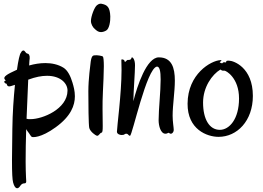

<svg xmlns="http://www.w3.org/2000/svg" viewBox="-20 -726 1427 1041"><path d="M141 -410C142 -427 136 -435 127 -436C118 -438 115 -454 106 -452C96 -450 99 -447 93 -440C87 -433 79 -399 72 -348C45 -336 24 -325 16 -319C-13 -299 18 -290 9 -288C-1 -287 3 -275 12 -273C21 -272 13 -263 26 -258C29 -256 45 -260 61 -266C54 -196 48 -113 47 -28L45 141C45 215 47 247 51 263C61 301 76 299 86 287C95 274 100 268 113 268C127 268 121 251 121 234C120 211 119 182 119 150C119 98 120 36 122 -26C125 -20 128 -16 131 -12C141 0 146 12 152 16C156 19 201 23 282 -36C365 -96 386 -155 386 -204C386 -233 379 -258 373 -278C363 -312 347 -345 324 -359C295 -377 260 -384 226 -384C196 -384 166 -379 138 -371C139 -391 140 -406 141 -410ZM235 -315C309 -315 347 -273 346 -234C345 -135 211 -80 146 -80C137 -80 130 -80 124 -82L133 -294C173 -309 206 -315 235 -315Z M578 -637C576 -687 562 -699 533 -705C527 -707 517 -707 506 -698C492 -688 473 -637 473 -612C473 -596 483 -577 496 -567C505 -559 514 -552 527 -552C535 -552 544 -554 555 -560C573 -569 579 -612 578 -637ZM538 -419C535 -423 508 -428 492 -426C485 -425 477 -425 472 -393C470 -375 459 -297 459 -231C459 -166 460 -48 464 -32C470 -11 498 8 505 10C517 12 519 -4 531 -7C536 -8 537 -20 537 -43C537 -64 536 -96 536 -134C536 -162 536 -193 538 -229C540 -274 543 -328 543 -367C543 -396 541 -416 538 -419Z M922 -21C922 -35 916 -65 916 -99C916 -156 928 -229 928 -289C928 -359 911 -415 841 -415C775 -415 724 -260 703 -177C704 -237 712 -331 712 -372C712 -404 700 -415 696 -415C690 -415 696 -401 677 -401H672C668 -401 661 -390 657 -390C656 -390 657 -404 641 -404C639 -404 638 -403 638 -401C638 -385 639 -367 639 -346C639 -220 614 -36 614 -12C614 0 628 6 640 6C659 6 653 -1 664 -1C677 -1 675 10 685 10C697 10 775 -357 831 -365C846 -365 851 -339 851 -295C851 -229 840 -133 840 -74C840 -44 851 -1 877 -1C887 -1 890 -6 894 -6C897 -6 900 -1 906 -1C916 -1 922 -13 922 -21Z M1351 -206C1351 -361 1246 -397 1222 -397C1209 -397 1207 -397 1206 -390C1205 -383 1197 -393 1188 -386L1184 -382C1181 -384 1178 -385 1174 -386C1163 -388 1193 -401 1175 -400C1123 -397 998 -325 997 -164C996 -24 1103 16 1165 16C1265 16 1351 -70 1351 -206ZM1175 -349C1186 -341 1188 -343 1197 -343C1205 -343 1276 -305 1276 -192C1276 -80 1223 -22 1172 -22C1115 -22 1081 -80 1081 -170C1081 -254 1130 -322 1175 -349Z"/></svg>

Font: Oregano
Style: Regular
Weight: 400
Designer: Astigmatic (AOETI)
Foundry: Astigmatic (AOETI)
Version: Version 1.000